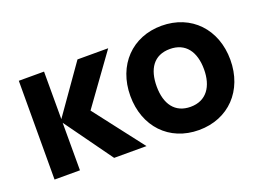

<svg xmlns="http://www.w3.org/2000/svg" viewBox="-88 -763 1345 987"><g transform="rotate(-20 584.5 -270.0)"><path d="M208 0V-260L395 0H572L364 -270L559 -540H391L208 -280V-540H70L69 0Z M855 15C1017 15 1129 -102 1129 -270C1129 -437 1018 -555 855 -555C695 -555 582 -439 582 -270C582 -103 692 15 855 15ZM855 -112C770 -112 726 -173 726 -270C726 -364 766 -428 855 -428C941 -428 985 -366 985 -270C985 -177 942 -112 855 -112Z"/></g></svg>

Font: Manrope ExtraBold
Style: Regular
Weight: 800
Designer: Mikhail Sharanda
Foundry: Mikhail Sharanda
Version: Version 4.505